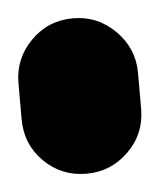

<svg xmlns="http://www.w3.org/2000/svg" viewBox="-33 -290 265 320"><g transform="rotate(-5 100.0 -130.0)"><path d="M0 -100H200V-160H0ZM100 -200Q58 -200 29 -170.5Q0 -141 0 -100Q0 -58 29 -29Q58 0 100 0Q141 0 170.5 -29Q200 -58 200 -100Q200 -141 170.5 -170.5Q141 -200 100 -200ZM100 -260Q58 -260 29 -230.5Q0 -201 0 -160Q0 -118 29 -89Q58 -60 100 -60Q141 -60 170.5 -89Q200 -118 200 -160Q200 -201 170.5 -230.5Q141 -260 100 -260Z"/></g></svg>

Font: Wavefont Black
Style: Regular
Weight: 900
Version: Version 3.004;gftools[0.9.33]